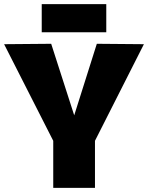

<svg xmlns="http://www.w3.org/2000/svg" viewBox="-22 -914 720 934"><path d="M237 0V-229L-2 -699L227 -701L339 -353L449 -701L678 -699L440 -229V0ZM181 -757V-894H495V-757Z"/></svg>

Font: Georama ExtraCondensed Thin ExtraBold
Style: Regular
Weight: 800
Version: Version 1.001